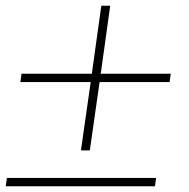

<svg xmlns="http://www.w3.org/2000/svg" viewBox="-37 -649 657 669"><path d="M279 -363H34L38 -392H283L316 -629H347L314 -392H558L554 -363H310L276 -125H245ZM-13 -29H507L503 0H-17Z"/></svg>

Font: Krub ExtraLight
Style: Italic
Weight: 275
Italic angle: -8°
Designer: Ekaluck Peanpanawate
Foundry: Cadson Demak Co.,Ltd.
Version: Version 1.000; ttfautohint (v1.6)